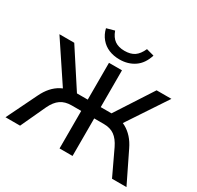

<svg xmlns="http://www.w3.org/2000/svg" viewBox="-190 -1147 1404 1369"><g transform="rotate(30 512.0 -463.0)"><path d="M14 0 135 -248Q156 -292 184 -323.5Q212 -355 246.5 -373.5Q281 -392 323 -398L278 -364L51 -705H173L382 -384L359 -402H459V-705H566V-402H667L643 -384L851 -705H973L747 -364L703 -398Q744 -392 778 -373Q812 -354 840 -323Q868 -292 889 -248L1010 0H891L794 -205Q768 -259 733 -284Q698 -309 645 -309H566V0H459V-309H380Q327 -309 291 -284.5Q255 -260 229 -205L134 0ZM511 -763Q462 -763 422.5 -779.5Q383 -796 355.5 -829Q328 -862 317 -908L382 -926Q399 -878 430.5 -856Q462 -834 511 -834Q561 -834 592 -855Q623 -876 645 -925L708 -908Q685 -834 633 -798.5Q581 -763 511 -763Z"/></g></svg>

Font: Nunito Sans 9pt SemiBold
Style: Regular
Weight: 600
Version: Version 3.101;gftools[0.9.27]